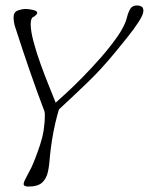

<svg xmlns="http://www.w3.org/2000/svg" viewBox="-20 -687 548 707"><path d="M84 0Q78 0 72.5 -2Q67 -4 67 -10Q67 -15 73 -27Q79 -39 85.5 -51Q92 -63 95 -69Q110 -101 127.5 -153.5Q145 -206 145 -261Q145 -266 145 -269.5Q145 -273 144 -276Q116 -350 90 -425Q64 -500 37 -584Q33 -595 31.5 -605.5Q30 -616 30 -623Q30 -643 46 -648.5Q62 -654 75 -654Q85 -654 101 -650.5Q117 -647 117 -640Q117 -635 111 -630.5Q105 -626 106 -626Q93 -623 93 -598Q93 -573 103.5 -533.5Q114 -494 129.5 -451Q145 -408 160.5 -370Q176 -332 185 -309Q194 -317 221 -341.5Q248 -366 283 -401.5Q318 -437 353 -477Q388 -517 414.5 -555.5Q441 -594 448 -625Q453 -644 460.5 -655.5Q468 -667 485 -667Q492 -667 500 -663.5Q508 -660 508 -647Q508 -634 491.5 -608Q475 -582 450.5 -551.5Q426 -521 403 -493Q353 -432 302 -383Q251 -334 197 -284Q191 -265 183.5 -233Q176 -201 171 -168Q166 -135 164 -113Q162 -80 156.5 -54.5Q151 -29 135 -14.5Q119 0 84 0Z"/></svg>

Font: Bilbo
Style: Regular
Weight: 400
Designer: Robert E. Leuschke
Foundry: Robert E. Leuschke
Version: Version 1.100